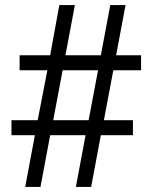

<svg xmlns="http://www.w3.org/2000/svg" viewBox="-20 -734 599 754"><path d="M79 0 117 -203H25V-262H128L166 -458H57V-517H177L213 -714H274L237 -517H376L413 -714H473L436 -517H534V-458H425L388 -262H502V-203H376L338 0H278L316 -203H177L139 0ZM189 -262H328L365 -458H226Z"/></svg>

Font: Noto Serif Dives Akuru
Style: Regular
Weight: 400
Designer: Fernando Caro
Foundry: Fernando Caro
Version: Version 2.000; ttfautohint (v1.8.4.7-5d5b)